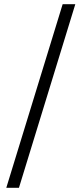

<svg xmlns="http://www.w3.org/2000/svg" viewBox="-20 -730 390 910"><path d="M9.8 160.2 276.9 -710H336.9L69.8 160.2Z"/></svg>

Font: Riemann
Style: Regular
Weight: 400
Designer: Paul D. Hunt
Foundry: Adobe Systems Incorporated
Version: Version 2.020;PS 2.0;hotconv 1.0.86;makeotf.lib2.5.63406